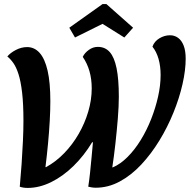

<svg xmlns="http://www.w3.org/2000/svg" viewBox="-20 -911 931 942"><path d="M116 11Q105 11 95 9.5Q85 8 77 5Q82 -49 86 -106.5Q90 -164 92.5 -219Q95 -274 95 -318Q95 -401 88.5 -456.5Q82 -512 71 -546.5Q60 -581 46 -601Q32 -621 16 -634Q31 -652 58 -666Q85 -680 113 -680Q149 -680 174.5 -651.5Q200 -623 213.5 -564.5Q227 -506 227 -415Q227 -371 224 -317Q221 -263 215.5 -205Q210 -147 203 -91H206Q255 -118 295.5 -160Q336 -202 366 -254Q396 -306 413 -363.5Q430 -421 430 -477Q430 -523 419 -561.5Q408 -600 386 -632Q395 -651 415.5 -666Q436 -681 460 -681Q496 -681 518.5 -655.5Q541 -630 552 -576Q563 -522 563 -436Q563 -390 558 -328.5Q553 -267 546 -204.5Q539 -142 531 -90H534Q571 -106 606 -141Q641 -176 670.5 -224Q700 -272 721.5 -326.5Q743 -381 755.5 -436.5Q768 -492 768 -543Q768 -586 758 -621.5Q748 -657 728 -682Q737 -708 762 -723Q787 -738 814 -738Q836 -738 853.5 -725.5Q871 -713 881 -687.5Q891 -662 891 -623Q891 -567 875.5 -498.5Q860 -430 831 -358.5Q802 -287 762 -221.5Q722 -156 673 -103.5Q624 -51 567.5 -20.5Q511 10 450 10Q440 10 431 8.5Q422 7 413 5Q418 -27 422 -65Q426 -103 429.5 -141.5Q433 -180 436 -213H432Q393 -148 341 -97Q289 -46 231 -17.5Q173 11 116 11ZM348 -727 320 -775 483 -891H502L633 -775L590 -727L483 -794Z"/></svg>

Font: Sansita Swashed Light Medium
Style: Regular
Weight: 500
Version: Version 1.003